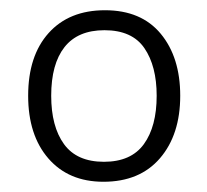

<svg xmlns="http://www.w3.org/2000/svg" viewBox="-20 -744 404 375"><path d="M332 -557Q332 -481 292.5 -435Q253 -389 182 -389Q114 -389 74.5 -434.5Q35 -480 35 -557Q35 -635 75 -679.5Q115 -724 185 -724Q256 -724 294 -678Q332 -632 332 -557ZM80 -557Q80 -497 105 -462.5Q130 -428 183 -428Q236 -428 261 -462.5Q286 -497 286 -557Q286 -615 262 -650Q238 -685 184 -685Q132 -685 106 -652Q80 -619 80 -557Z"/></svg>

Font: RS Noto Sans Light
Style: Regular
Weight: 300
Designer: Monotype Design Team
Foundry: Monotype Imaging Inc.
Version: Version 3.10